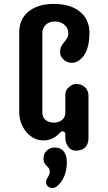

<svg xmlns="http://www.w3.org/2000/svg" viewBox="-20 -693 539 961"><path d="M303.2 -568.4Q284.2 -585.4 254.9 -585.4Q225.6 -585.4 208.7 -568.6Q191.9 -551.8 191.9 -527.3V-130.9Q191.9 -106 208.5 -92.5Q225.1 -79.1 249.5 -79.1Q273.9 -79.1 290.5 -92.5Q307.1 -106 307.1 -130.9V-214.8Q307.1 -239.3 319.3 -251.5Q340.3 -272.5 358.4 -272.5Q376.5 -272.5 387.2 -268.1Q397.9 -263.7 405.8 -255.9Q422.9 -238.8 422.9 -214.8V-2.4Q422.9 27.8 406.7 44.4Q390.6 61 361.3 61Q339.4 61 327.6 48.8Q307.1 26.9 307.1 -2.4V-20Q307.1 -29.3 302 -32.5Q296.9 -35.6 292 -35.6Q287.1 -35.6 283.2 -31.2L274.9 -23.4Q241.7 9.8 198.7 9.8Q146.5 9.8 111.3 -33.2Q76.2 -75.2 76.2 -134.8V-529.8Q76.2 -595.7 121.1 -633.8Q168 -673.3 249.5 -673.3Q333.5 -673.3 380.9 -633.8Q427.7 -595.2 427.7 -529.3Q427.7 -426.3 375 -390.1Q358.9 -378.9 342.5 -378.9Q326.2 -378.9 315.7 -383.3Q305.2 -387.7 297.4 -395.5Q280.8 -411.1 280.8 -431.2Q280.8 -451.2 287.1 -461.7Q293.5 -472.2 301.3 -481.7Q309.1 -491.2 315.4 -501.7Q321.8 -512.2 321.8 -525.9Q321.8 -539.6 316.9 -550Q312 -560.5 303.2 -568.4ZM217.8 141.6Q197.8 123.5 197.8 105.5Q197.8 87.4 202.1 77.6Q206.5 67.9 214.4 60.5Q231.4 45.4 250.7 45.4Q270 45.4 281.5 51Q293 56.6 300.3 66.4Q314.5 85.4 314.5 118.2Q314.5 184.6 279.3 225.6Q260.3 248 243.7 248Q227.1 248 218.8 239.3Q210.4 230.5 210.4 220.7Q210.4 210.9 213.4 205.1Q216.3 199.2 219.7 193.4Q223.1 187.5 226.1 181.6Q229 175.8 229 163.6Q229 151.4 217.8 141.6Z"/></svg>

Font: Supermercado
Style: Regular
Weight: 400
Designer: James Grieshaber
Foundry: James Grieshaber
Version: Version 1.002